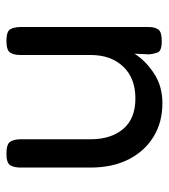

<svg xmlns="http://www.w3.org/2000/svg" viewBox="16 -532 525 597"><g transform="rotate(90 278.5 -233.5)"><path d="M107 9Q78 9 71 -3Q64 -15 64 -36V-433Q64 -452 71.5 -463Q79 -474 108 -474Q139 -474 143.5 -460.5Q148 -447 149 -435L147 -389Q167 -422 207 -449Q247 -476 301 -476Q360 -476 405 -448.5Q450 -421 475.5 -371Q501 -321 501 -252V-35Q501 -14 493.5 -2.5Q486 9 458 9Q428 9 420.5 -3Q413 -15 413 -36V-253Q413 -316 381 -354Q349 -392 286 -392Q223 -392 187 -354Q151 -316 151 -253V-35Q151 -14 143.5 -2.5Q136 9 107 9Z"/></g></svg>

Font: Fredoka
Style: Regular
Weight: 400
Designer: Ben Nathan
Foundry: Milena B. Brandão, Ben Nathan
Version: Version 2.001